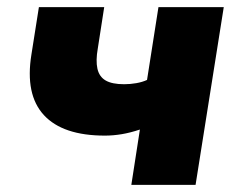

<svg xmlns="http://www.w3.org/2000/svg" viewBox="-20 -518 674 538"><path d="M348 0 372 -155Q345 -146 321 -142Q297 -138 274 -138Q156 -138 103 -195.5Q50 -253 68 -365L89 -498H272L254 -382Q248 -348 253 -325.5Q258 -303 276 -292.5Q294 -282 328 -282Q345 -282 362 -285Q379 -288 392 -294L424 -498H607L528 0Z"/></svg>

Font: Nunito Sans 10pt Black
Style: Italic
Weight: 900
Italic angle: -9°
Designer: Vernon Adams
Foundry: Vernon Adams
Version: Version 3.101;gftools[0.9.27]